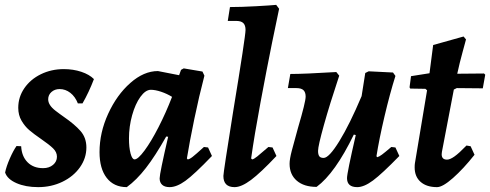

<svg xmlns="http://www.w3.org/2000/svg" viewBox="-20 -757 2014 789"><path d="M157 -66Q182 -66 198 -79.5Q214 -93 214 -113Q214 -132 198 -147.5Q182 -163 150 -185Q118 -207 100 -222.5Q82 -238 68.5 -261Q55 -284 55 -314Q55 -358 80 -394.5Q105 -431 148 -452Q191 -473 242 -473Q281 -473 314 -462Q347 -451 366 -432Q345 -377 319 -332H300Q289 -360 269 -375.5Q249 -391 225 -391Q205 -391 191.5 -379Q178 -367 178 -349Q178 -325 208 -302Q217 -295 226 -288.5Q235 -282 242 -277Q287 -246 311 -218.5Q335 -191 335 -151Q335 -107 308.5 -69.5Q282 -32 236.5 -10Q191 12 137 12Q85 12 47.5 -4.5Q10 -21 1 -48Q6 -73 20.5 -106Q35 -139 48 -157L67 -156Q69 -115 93 -90.5Q117 -66 157 -66Z M818 -153 835 -151 851 -116Q778 -40 742 -14Q706 12 677 12Q657 12 646.5 2.5Q636 -7 636 -24Q636 -44 671 -195L663 -196Q618 -116 579.5 -66.5Q541 -17 501 12Q448 12 418.5 -26Q389 -64 389 -132Q389 -212 424.5 -289.5Q460 -367 515.5 -416Q571 -465 629 -465L716 -448L724 -470L735 -476L812 -463L820 -446Q798 -362 778.5 -268Q759 -174 748 -106L751 -102Q758 -102 771 -112Q784 -122 818 -153ZM687 -359Q666 -372 642 -380Q618 -388 600 -388Q578 -388 557 -359Q536 -330 523 -283.5Q510 -237 510 -188Q510 -151 516.5 -126.5Q523 -102 533 -102Q547 -102 574 -138.5Q601 -175 631.5 -234.5Q662 -294 687 -359Z M1083 -153 1100 -151 1116 -116Q1051 -47 1011.5 -17.5Q972 12 944 12Q898 12 898 -34Q898 -48 938 -298Q989 -608 989 -634Q989 -653 980 -662Q971 -671 951 -671H916L925 -728Q971 -728 1033.5 -731.5Q1096 -735 1115 -737L1127 -721Q1120 -690 1098 -581.5Q1076 -473 1050.5 -336Q1025 -199 1012 -106L1016 -102Q1022 -102 1037 -114Q1052 -126 1083 -153Z M1621 -116Q1550 -43 1513 -15.5Q1476 12 1448 12Q1406 12 1406 -25Q1406 -46 1442 -202L1434 -204Q1357 -45 1281 11Q1229 11 1199.5 -14.5Q1170 -40 1170 -84Q1170 -103 1179 -137.5Q1188 -172 1205 -233Q1236 -338 1236 -360Q1236 -378 1227 -386.5Q1218 -395 1198 -395H1163L1173 -453Q1230 -453 1362 -461L1374 -446Q1335 -329 1311 -243Q1287 -157 1287 -137Q1287 -122 1292 -115Q1297 -108 1310 -108Q1332 -108 1374.5 -177Q1417 -246 1466 -362L1481 -457L1495 -464L1595 -459L1605 -445Q1582 -372 1560 -278.5Q1538 -185 1527 -115L1530 -111Q1538 -113 1549.5 -121.5Q1561 -130 1588 -153L1605 -151Z M1930 -121Q1884 -63 1841.5 -25.5Q1799 12 1776 12Q1733 12 1708.5 -9.5Q1684 -31 1684 -69Q1684 -80 1685 -86L1735 -386L1728 -392L1666 -393L1663 -398L1669 -444L1745 -456L1760 -572L1885 -607L1895 -595Q1892 -583 1880.5 -541.5Q1869 -500 1859 -454L1969 -455L1974 -450L1964 -394L1857 -395L1845 -389L1796 -133L1795 -123Q1795 -101 1817 -101Q1829 -101 1847.5 -114Q1866 -127 1897 -159L1914 -156Z"/></svg>

Font: Alegreya
Style: Bold Italic
Weight: 700
Italic angle: -7°
Designer: Juan Pablo del Peral
Foundry: Huerta Tipografica
Version: Version 2.007; ttfautohint (v1.6)